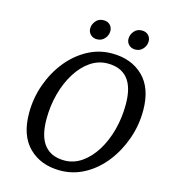

<svg xmlns="http://www.w3.org/2000/svg" viewBox="-125 -951 938 1065"><g transform="rotate(15 344.0 -418.0)"><path d="M319 16Q208 16 139.5 -51.5Q71 -119 71 -248Q71 -334 99 -412.5Q127 -491 176 -552.5Q225 -614 290.5 -650Q356 -686 431 -686Q542 -686 610.5 -619.5Q679 -553 679 -424Q679 -339 651 -260Q623 -181 574 -118.5Q525 -56 459.5 -20Q394 16 319 16ZM327 -44Q381 -44 426.5 -75.5Q472 -107 506 -161.5Q540 -216 558.5 -286Q577 -356 577 -432Q577 -531 537.5 -578.5Q498 -626 423 -626Q369 -626 323.5 -595Q278 -564 244 -509.5Q210 -455 191.5 -386Q173 -317 173 -240Q173 -141 212.5 -92.5Q252 -44 327 -44ZM328 -740Q306 -740 291.5 -754Q277 -768 277 -789Q277 -812 293.5 -832Q310 -852 338 -852Q361 -852 375 -838Q389 -824 389 -803Q389 -779 372 -759.5Q355 -740 328 -740ZM548 -740Q526 -740 511.5 -754Q497 -768 497 -789Q497 -812 513.5 -832Q530 -852 558 -852Q581 -852 595 -838Q609 -824 609 -803Q609 -779 592 -759.5Q575 -740 548 -740Z"/></g></svg>

Font: Source Serif 4 Caption
Style: Italic
Weight: 400
Italic angle: -12°
Designer: Frank Grießhammer
Foundry: Adobe Systems Incorporated
Version: Version 4.004;hotconv 1.0.117;makeotfexe 2.5.65602